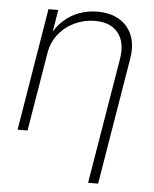

<svg xmlns="http://www.w3.org/2000/svg" viewBox="-53 -588 674 838"><g transform="rotate(5 284.0 -169.0)"><path d="M138.2 -343.8 81.1 0H37.6L126 -535.6H168.9L148.9 -414.6H139.6Q160.6 -459 191.9 -487.5Q223.1 -516.1 261.5 -529.8Q299.8 -543.5 340.8 -543.5Q396.5 -543.5 435.8 -520.3Q475.1 -497.1 492.7 -453.9Q510.3 -410.6 500 -350.1L408.2 204.1H364.3L456.1 -347.7Q467.8 -418.9 434.8 -460.7Q401.9 -502.4 333.5 -502.4Q286.6 -502.4 244.9 -482.9Q203.1 -463.4 174.6 -427.7Q146 -392.1 138.2 -343.8Z"/></g></svg>

Font: Inter 20pt ExtraLight
Style: Italic
Weight: 250
Italic angle: -9.3988°
Version: Version 4.001;git-66647c0bb